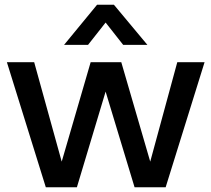

<svg xmlns="http://www.w3.org/2000/svg" viewBox="-20 -789 891 809"><path d="M173 0 9 -527H124L240 -108L362 -527H491L613 -108L727 -527H842L678 0H547L425 -403L304 0ZM250 -600 389 -769H460L601 -600H499L425 -694L351 -600Z"/></svg>

Font: Onest Medium
Style: Regular
Weight: 500
Designer: Dmitri Voloshin, Andrey Kudryavtsev
Foundry: Dmitri Voloshin, Andrey Kudryavtsev
Version: Version 1.000;gftools[0.9.33]